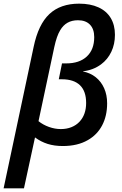

<svg xmlns="http://www.w3.org/2000/svg" viewBox="-45 -785 666 1045"><path d="M385.7 -765.1Q446.8 -765.1 490.7 -745.1Q534.7 -725.1 557.6 -687Q580.6 -648.9 580.6 -595.7Q580.6 -544.4 560.8 -502.9Q541 -461.4 504.9 -434.6Q462.4 -403.3 406.7 -397V-396Q446.8 -388.2 476.3 -364.5Q505.9 -340.8 522 -304.4Q538.1 -268.1 538.1 -222.7Q538.1 -154.3 511 -102.8Q483.9 -51.3 433.1 -22.5Q377.4 9.8 296.9 9.8Q251 9.8 214.4 -1.7Q177.7 -13.2 145.5 -37.1L85.4 240.2H-25.4L138.2 -530.3Q163.6 -652.3 223.9 -708.7Q284.2 -765.1 385.7 -765.1ZM388.2 -123Q423.8 -161.6 423.8 -224.6Q423.8 -288.6 390.4 -321Q356.9 -353.5 292 -353.5H274.9L292.5 -439.9H314.9Q387.2 -439.9 427.5 -477.5Q467.8 -515.1 467.8 -583Q467.8 -627 444.6 -650.9Q421.4 -674.8 379.4 -674.8Q346.7 -674.8 322.8 -661.4Q298.8 -647.9 282.7 -620.6Q263.7 -589.8 250.5 -528.8L164.6 -125.5Q189.5 -105.5 221.7 -94Q253.9 -82.5 286.1 -82.5Q317.9 -82.5 344 -93Q370.1 -103.5 388.2 -123Z"/></svg>

Font: Viking Open Sans Light
Style: Bold Italic
Weight: 600
Italic angle: -12°
Foundry: Ascender Corporation
Version: Version 2.000